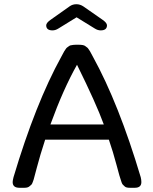

<svg xmlns="http://www.w3.org/2000/svg" viewBox="-20 -890 727 910"><path d="M340 -678H351Q376 -678 383.5 -672Q391 -666 393.5 -664.5Q396 -663 400.5 -656Q405 -649 406.5 -647Q408 -645 413 -635Q418 -625 420 -622Q543 -399 647 -50Q650 -38 650 -27Q650 0 619 0H595Q578 0 571.5 -6Q565 -12 562 -15Q559 -18 556 -26.5Q553 -35 552 -39Q549 -45 532.5 -107.5Q516 -170 496 -228H194Q169 -151 155 -97Q141 -43 139.5 -39Q138 -35 135 -26.5Q132 -18 129 -15Q126 -12 121 -8Q113 0 96 0H72Q40 0 40 -27Q40 -34 44 -50Q148 -399 271 -622Q273 -625 278 -635Q283 -645 284.5 -647Q286 -649 290.5 -656Q295 -663 297.5 -664.5Q300 -666 305 -670Q310 -674 314 -675Q328 -678 340 -678ZM345 -583Q280 -468 219 -300H472Q436 -399 345 -583ZM229 -746Q199 -746 199 -770Q199 -782 221 -797L310 -860Q324 -870 342 -870Q360 -870 376 -859L465 -797Q487 -782 487 -770Q487 -746 457 -746Q443 -746 429 -755L343 -808L257 -755Q243 -746 229 -746Z"/></svg>

Font: Merge One
Style: Regular
Weight: 400
Designer: Kosal Sen
Foundry: Philatype
Version: Version 1.001